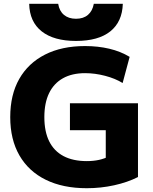

<svg xmlns="http://www.w3.org/2000/svg" viewBox="-20 -983 806 1013"><path d="M438 10Q312 10 221.5 -34.5Q131 -79 82.5 -163Q34 -247 34 -365Q34 -483 81.5 -566.5Q129 -650 217.5 -695Q306 -740 429 -740Q497 -740 556.5 -726Q616 -712 664 -683L627 -545Q588 -569 534.5 -583Q481 -597 429 -597Q360 -597 312 -570Q264 -543 239 -491.5Q214 -440 214 -365Q214 -289 239.5 -237.5Q265 -186 315 -159.5Q365 -133 438 -133Q473 -133 502.5 -139.5Q532 -146 559 -160L538 -117V-296H349V-438H708V-49Q653 -21 582.5 -5.5Q512 10 438 10ZM381 -767Q264 -767 200 -817.5Q136 -868 134 -963H287Q293 -925 317.5 -904.5Q342 -884 381 -884Q420 -884 444 -904.5Q468 -925 475 -963H628Q625 -868 562 -817.5Q499 -767 381 -767Z"/></svg>

Font: M PLUS 1 ExtraBold
Style: Regular
Weight: 800
Designer: Coji Morishita
Foundry: UNDERFOREST DESIGN
Version: Version 1.001